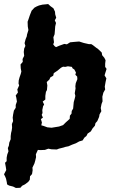

<svg xmlns="http://www.w3.org/2000/svg" viewBox="-36 -725 569 953"><path d="M29 201 9 196 -1 190 -2 181 -6 162 -10 152 -16 140 -5 119 -7 105 -11 83 -3 75V58L0 42L6 26L3 10L8 -2L10 -17L17 -34V-49L19 -65L22 -77L24 -92L23 -109L29 -124L27 -141L29 -156L33 -176L42 -190V-204L48 -221L45 -240L42 -251L53 -266L50 -281L59 -301L56 -310L57 -326L61 -341L67 -358L70 -370L67 -386L66 -405L77 -418L76 -432L84 -448L82 -467L84 -484L90 -497L86 -511L91 -530L97 -545L98 -553L105 -576L102 -593L101 -617L105 -628L112 -649L121 -672L135 -687L146 -693L158 -698L175 -702L196 -704L203 -705L215 -694L229 -684L237 -667L238 -654L243 -637L236 -624L242 -611L238 -594L237 -579L235 -555L229 -540L232 -515L228 -505L235 -496L242 -491L258 -498L283 -507L296 -505L312 -515L332 -517L357 -519L379 -512L383 -511L405 -506H417L425 -501L443 -487L448 -484L458 -475L469 -464L471 -451L482 -438L488 -426L486 -409V-393L493 -383L487 -364L483 -351L492 -336L488 -318L484 -295L486 -281L477 -265L472 -245L473 -222L468 -209L464 -189L467 -173L458 -157L456 -145L447 -124L438 -114L435 -101L423 -87L415 -73L399 -62L393 -50L383 -42L374 -28L357 -23L341 -14L322 -7L304 1L289 4L280 7L256 13L246 17L219 16L204 13L187 19L164 20L152 19L142 41L143 55L139 72L135 86L125 107L126 120L123 139L113 150L112 167L104 178L88 190L74 197L65 207L43 208ZM257 -97 277 -104 290 -117 310 -135 311 -151 319 -161 320 -174 327 -186 330 -218 335 -236 338 -249 335 -262 339 -286 338 -297 340 -312 348 -332 347 -345 338 -354 341 -365 333 -380 324 -386 321 -393 301 -396 288 -393 277 -394 267 -389 249 -374 231 -362 228 -349 214 -341 209 -330 196 -318 199 -301 197 -278 192 -269 189 -249V-231L176 -221L183 -206L178 -198L174 -179L175 -164L171 -155L177 -141L167 -134L172 -117L169 -103L180 -100L199 -93L220 -91Z"/></svg>

Font: Winky Rough SemiBold
Style: Italic
Weight: 600
Italic angle: -8.97852°
Designer: Simon Atzbach
Foundry: typofactur
Version: Version 1.206; ttfautohint (v1.8.4.7-5d5b)